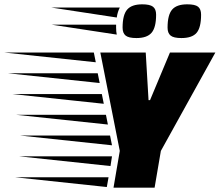

<svg xmlns="http://www.w3.org/2000/svg" viewBox="-261 -868 1016 888"><path d="M264 0 293 -170 203 -625H413L426 -405H433L525 -625H735L483 -170L454 0ZM182 -580 -241 -625H173ZM200 -484 -223 -529H191ZM219 -388 -204 -433H210ZM238 -292 -186 -337H229ZM257 -196 -167 -241H248ZM250 -100 -173 -145H257ZM233 -3 -190 -48H241ZM605 -848Q641 -848 655 -837Q669 -826 669 -800Q669 -741 648.5 -716.5Q628 -692 578 -692Q542 -692 528 -703.5Q514 -715 514 -740Q514 -799 535 -823.5Q556 -848 605 -848ZM397 -848Q432 -848 446.5 -837Q461 -826 461 -800Q461 -741 440 -716.5Q419 -692 370 -692Q334 -692 320 -703.5Q306 -715 306 -740Q306 -799 327 -823.5Q348 -848 397 -848ZM293 -833Q288 -823 284.5 -812Q281 -801 279 -787L-23 -833ZM276 -740Q276 -722 279 -708L-23 -754H276Z"/></svg>

Font: Faster One
Style: Regular
Weight: 400
Designer: Eduardo Rodriguez Tunni
Foundry: Eduardo Rodriguez Tunni
Version: Version 1.003; ttfautohint (v1.8.4.7-5d5b);gftools[0.9.23]